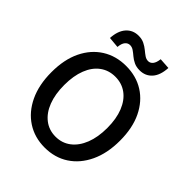

<svg xmlns="http://www.w3.org/2000/svg" viewBox="-259 -1104 1271 1271"><g transform="rotate(45 377.0 -468.0)"><path d="M377 14Q283 14 210.5 -33Q138 -80 97 -166.5Q56 -253 56 -371Q56 -490 97 -574.5Q138 -659 210.5 -704.5Q283 -750 377 -750Q472 -750 544 -704.5Q616 -659 657 -574.5Q698 -490 698 -371Q698 -253 657 -166.5Q616 -80 544 -33Q472 14 377 14ZM377 -88Q438 -88 483.5 -123Q529 -158 554 -221.5Q579 -285 579 -371Q579 -457 554 -519.5Q529 -582 483.5 -615.5Q438 -649 377 -649Q316 -649 270.5 -615.5Q225 -582 200.5 -519.5Q176 -457 176 -371Q176 -285 200.5 -221.5Q225 -158 270.5 -123Q316 -88 377 -88ZM460 -792Q429 -792 406 -803Q383 -814 365.5 -829Q348 -844 332 -855Q316 -866 298 -866Q278 -866 264 -849.5Q250 -833 247 -798L170 -805Q174 -875 207.5 -912.5Q241 -950 294 -950Q325 -950 348 -938.5Q371 -927 389 -912Q407 -897 423 -886Q439 -875 457 -875Q476 -875 489.5 -891.5Q503 -908 507 -943L584 -938Q580 -866 546.5 -829Q513 -792 460 -792Z"/></g></svg>

Font: Noto Sans KR Thin Medium
Style: Regular
Weight: 500
Version: Version 2.004-H2;hotconv 1.0.118;makeotfexe 2.5.65603